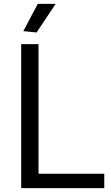

<svg xmlns="http://www.w3.org/2000/svg" viewBox="-20 -967 569 987"><path d="M100 -807 174 -947H266L168 -800ZM89 -740H178V-74H516V0H89Z"/></svg>

Font: Encode Sans Normal
Style: Regular
Weight: 400
Designer: Pablo Impallari, Andres Torresi
Foundry: Pablo Impallari, Andres Torresi
Version: Version 1.000; ttfautohint (v1.00) -l 8 -r 50 -G 200 -x 14 -